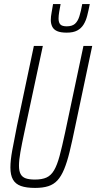

<svg xmlns="http://www.w3.org/2000/svg" viewBox="-20 -913 472 941"><path d="M152 8Q109 8 82.5 -1.5Q56 -11 43.5 -33Q31 -55 31 -92Q31 -127 40 -176Q49 -225 63 -295L146 -688H190L99 -263Q87 -207 80 -167.5Q73 -128 73 -101Q73 -75 81 -60Q89 -45 106 -39Q123 -33 151 -33Q186 -33 208 -43Q230 -53 245 -78.5Q260 -104 272 -148.5Q284 -193 299 -263L389 -688H432L349 -295Q334 -222 321.5 -170.5Q309 -119 294.5 -84Q280 -49 261.5 -29Q243 -9 216.5 -0.5Q190 8 152 8ZM307 -753Q277 -753 260 -760.5Q243 -768 236 -782.5Q229 -797 229 -815Q229 -832 233 -852Q237 -872 240 -893H277Q273 -872 270 -854Q267 -836 267 -822Q267 -803 275.5 -793.5Q284 -784 307 -784Q333 -784 347 -796Q361 -808 369 -833Q377 -858 383 -893H420Q414 -862 407.5 -836.5Q401 -811 389.5 -792.5Q378 -774 358.5 -763.5Q339 -753 307 -753Z"/></svg>

Font: Saira ExtraCondensed ExtraLight
Style: Italic
Weight: 250
Width: 2
Italic angle: -12°
Designer: Hector Gatti with collaboration of the Omnibus-Type team
Foundry: Omnibus-Type
Version: Version 1.101